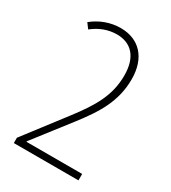

<svg xmlns="http://www.w3.org/2000/svg" viewBox="-178 -816 808 908"><g transform="rotate(30 226.0 -362.0)"><path d="M397 0V-35H93V-38L242 -230C322 -333 376 -419 376 -540C376 -656 312 -724 211 -724C155 -724 102 -704 59 -669L80 -641C117 -671 162 -689 210 -689C287 -689 337 -640 337 -538C337 -430 291 -351 211 -247L44 -29V0Z"/></g></svg>

Font: Noto Sans Myanmar Condensed ExtraLight
Style: Regular
Weight: 200
Width: 3
Designer: Monotype Design Team
Foundry: Monotype Imaging Inc.
Version: Version 2.107